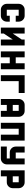

<svg xmlns="http://www.w3.org/2000/svg" viewBox="1962 -2569 607 4571"><g transform="rotate(90 2265.5 -283.5)"><path d="M495.6 -141.6Q494.1 -81.5 453.4 -40.8Q412.6 0 354 0H212.4Q153.8 0 113 -40.8Q72.3 -81.5 70.8 -141.6V-425.3Q72.3 -485.4 113 -526.1Q153.8 -566.9 212.4 -566.9H354Q412.6 -566.9 453.4 -526.1Q494.1 -485.4 495.6 -425.3V-354.5H354V-425.3H212.4V-141.6H354V-212.4H495.6Z M1062 -566.9V0H920.4V-283.2L778.8 -70.8V0H637.2V-566.9H778.8V-283.7L920.4 -496.1V-566.9Z M1486.8 -566.9H1628.4V0H1486.8V-212.4H1345.2V0H1203.6V-566.9H1345.2V-354.5H1486.8Z M1770 -566.9H2194.8V-425.3H1911.6V0H1770Z M2761.2 0H2619.6V-141.6H2478V0H2336.4V-425.3Q2336.4 -483.9 2378.4 -526.4Q2419.4 -566.9 2478 -566.9H2619.6Q2678.2 -566.9 2719 -526.1Q2759.8 -485.4 2761.2 -425.3ZM2619.6 -283.7V-425.3H2478V-283.7Z M2902.8 -566.9H3327.6V0H3186V-425.3H3044.4V0H2902.8Z M3752.4 -566.9H3894V-141.6Q3892.6 -81.5 3851.8 -40.8Q3811 0 3752.4 0H3469.2V-141.6H3752.4V-212.4H3610.8Q3552.2 -212.4 3511.5 -253.2Q3470.7 -293.9 3469.2 -354.5V-566.9H3610.8V-354.5H3752.4Z M4318.8 -283.7V-425.3H4177.2V-283.7ZM4460.4 -283.2Q4459 -223.1 4418.2 -182.4Q4377.4 -141.6 4318.8 -141.6H4177.2V0H4035.6V-566.9H4318.8Q4377.4 -566.9 4418.2 -526.1Q4459 -485.4 4460.4 -425.3Z"/></g></svg>

Font: Blazma
Style: Regular
Weight: 400
Designer: GGBotNet
Version: 1.00